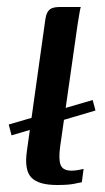

<svg xmlns="http://www.w3.org/2000/svg" viewBox="-20 -525 301 549"><path d="M245 -239 253 -209 13 -138 5 -169ZM143 4Q90 4 69.5 -17.5Q49 -39 57 -94L109 -465Q111 -481 115.5 -489.5Q120 -498 128.5 -501.5Q137 -505 152 -505H211Q210 -503 207.5 -489Q205 -475 202 -456L152 -106Q147 -69 153.5 -53Q160 -37 185 -37Q193 -37 204.5 -39Q216 -41 219 -42L214 -4Q208 -3 192 0.5Q176 4 143 4Z"/></svg>

Font: Genos Medium
Style: Italic
Weight: 500
Italic angle: -8°
Designer: Robert E. Leuschke
Foundry: Robert E. Leuschke
Version: Version 1.010